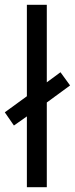

<svg xmlns="http://www.w3.org/2000/svg" viewBox="-37 -831 312 800"><path d="M75 -51V-346L21 -308L-17 -363L75 -430V-811H158V-488L215 -530L255 -475L158 -404V-51Z"/></svg>

Font: Noto Sans Tamil UI Condensed
Style: Regular
Weight: 400
Width: 3
Designer: Jelle Bosma - Monotype Design Team
Foundry: Monotype Imaging Inc.
Version: Version 2.004; ttfautohint (v1.8.4.7-5d5b)